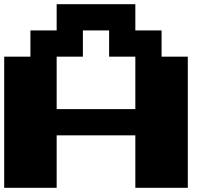

<svg xmlns="http://www.w3.org/2000/svg" viewBox="-20 -1020 1040 915"><path d="M0 -125V-750H125V-875H250V-1000H625V-875H750V-750H875V-125H625V-375H250V-125ZM250 -500H625V-750H500V-875H375V-750H250Z"/></svg>

Font: Press Start 2P
Style: Regular
Weight: 400
Designer: CodeMan38
Foundry: CodeMan38
Version: Version 3.000